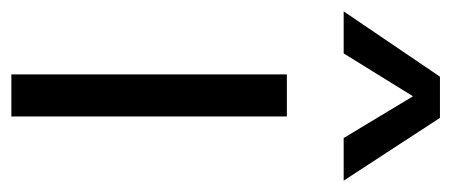

<svg xmlns="http://www.w3.org/2000/svg" viewBox="-277 -546 794 338"><g transform="rotate(90 120.0 -377.0)"><path d="M82 0V-485H156V0ZM-29 -585 86 -754.5H158.5L269 -585H194L120.5 -707L45 -585Z"/></g></svg>

Font: Geologica ExtraLight
Style: Regular
Weight: 200
Designer: Sindre Bremnes, Frode Helland
Foundry: Monokrom Skriftforlag AS
Version: Version 1.010; ttfautohint (v1.8.4.7-5d5b);gftools[0.9.28]